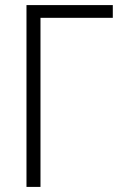

<svg xmlns="http://www.w3.org/2000/svg" viewBox="-20 -734 540 754"><path d="M84 0V-714H423V-664H139V0Z"/></svg>

Font: Noto Sans Mono ExtraCondensed Light
Style: Regular
Weight: 300
Width: 2
Designer: Monotype Design Team
Foundry: Monotype Imaging Inc.
Version: Version 2.014; ttfautohint (v1.8.4.7-5d5b)